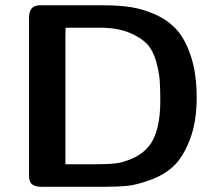

<svg xmlns="http://www.w3.org/2000/svg" viewBox="-20 -714 834 734"><path d="M90.8 -44.9V-646Q90.8 -693.8 132.8 -693.8H373Q432.1 -693.8 478.5 -687Q524.9 -680.2 574.5 -658.2Q624 -636.2 657 -598.6Q689.9 -561 710.9 -495.6Q731.9 -430.2 731.9 -340.8Q731.9 -248 706.1 -180.9Q680.2 -113.8 644.5 -79.8Q608.9 -45.9 555.4 -26.4Q502 -6.8 466.1 -3.4Q430.2 0 383.8 0H137.2Q115.2 0 103 -9Q90.8 -18.1 90.8 -44.9ZM230 -85.9H340.8Q389.6 -85.9 421.9 -89.4Q454.1 -92.8 493.7 -111.8Q533.2 -130.9 557.1 -166Q591.3 -217.8 592.8 -320.8V-332Q592.8 -379.9 590.3 -409.9Q587.9 -439.9 576.4 -480.5Q564.9 -521 543 -544.9Q521 -568.8 478.5 -587.4Q436 -606 376 -607.9H231L230 -579.1Z"/></svg>

Font: CMU Sans Serif
Style: Bold
Weight: 700
Version: Version 0.7.0